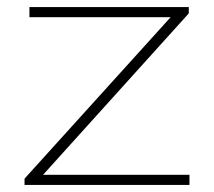

<svg xmlns="http://www.w3.org/2000/svg" viewBox="-20 -524 605 544"><path d="M49.5 0H516.8V-28.7H102L514.9 -486.1V-504H63.4V-475.2H463.4L49.5 -17.8Z"/></svg>

Font: Meinily
Style: Regular
Weight: 500
Designer: Paul Hayes
Foundry: Paul Hayes
Version: Version 1.0; ttfautohint (v1.8.4.7-5d5b)